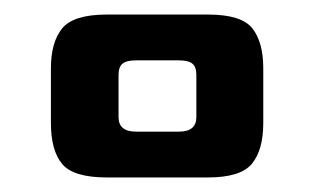

<svg xmlns="http://www.w3.org/2000/svg" viewBox="-20 -574 431 264"><path d="M50 -405V-480Q50 -516 65.5 -535Q81 -554 127 -554H266Q312 -554 327 -535Q342 -516 342 -480V-405Q342 -368 326.5 -349Q311 -330 266 -330H127Q81 -330 65.5 -348.5Q50 -367 50 -405ZM226 -393Q250 -393 250 -413V-471Q250 -482 244.5 -486.5Q239 -491 226 -491H167Q154 -491 148.5 -486.5Q143 -482 143 -471V-413Q143 -393 167 -393Z"/></svg>

Font: Gold Bold
Style: Regular
Weight: 400
Designer: jaiki
Version: Version 1.000